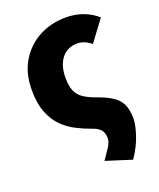

<svg xmlns="http://www.w3.org/2000/svg" viewBox="-146 -672 806 975"><g transform="rotate(-20 256.5 -185.0)"><path d="M403 213 264 169Q287 136 303 111.5Q319 87 319 66Q319 38 305.5 21Q292 4 258 -7Q219 -21 180 -41Q141 -61 109.5 -93Q78 -125 59 -174Q40 -223 40 -295Q40 -386 79.5 -450.5Q119 -515 184 -549Q249 -583 327 -583Q380 -583 422.5 -566.5Q465 -550 496 -522L412 -409Q375 -439 338 -439Q283 -439 252.5 -399.5Q222 -360 222 -295Q222 -250 234 -223Q246 -196 270.5 -179.5Q295 -163 331 -150Q386 -131 417.5 -110Q449 -89 462.5 -59Q476 -29 476 19Q476 49 458.5 103Q441 157 403 213Z"/></g></svg>

Font: Source Han Sans CN Heavy
Style: Regular
Weight: 900
Designer: Ryoko NISHIZUKA 西塚涼子 (kana, bopomofo & ideographs); Paul D. Hunt (Latin, Greek & Cyrillic); Sandoll Communications 산돌커뮤니
Foundry: Adobe
Version: Version 2.000;hotconv 1.0.107;makeotfexe 2.5.65593